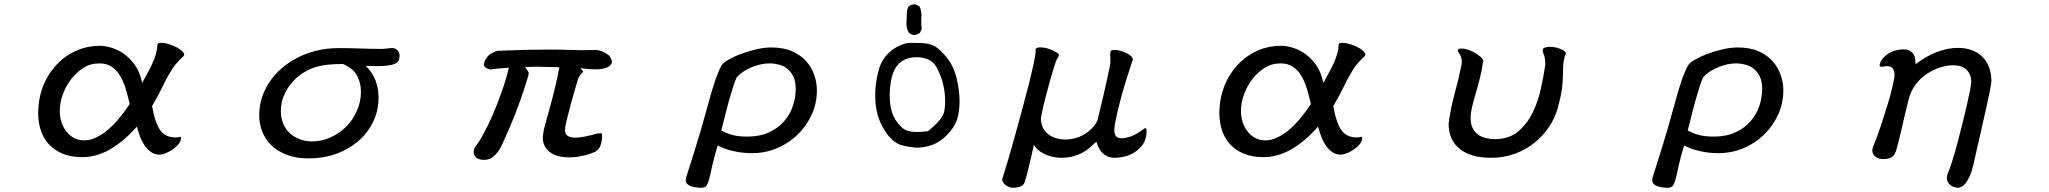

<svg xmlns="http://www.w3.org/2000/svg" viewBox="-20 -700 9540 894"><path d="M444.3 -486.8Q388.7 -486.8 339.4 -465.8Q264.2 -433.6 216.3 -365.2Q168 -296.4 159.7 -209.5Q157.7 -190.9 157.7 -173.8Q157.7 -141.6 164.6 -112.8Q177.2 -58.6 212.4 -23.4Q235.4 -0.5 267.1 13.7Q307.6 31.7 362.3 31.7Q428.7 31.7 491.2 -3.9Q553.7 -39.6 611.8 -104.5L617.2 -110.4Q622.6 -91.8 626.2 -80.6Q629.9 -69.3 634.3 -58.1Q643.6 -36.1 656.2 -18.6Q668.9 -1.5 685.3 9.3Q701.7 20 722.7 20Q742.7 20 771 3.9Q797.9 -11.2 813 -31.2Q822.8 -44.4 822.8 -56.6Q822.8 -62 820.3 -63Q819.8 -63 818.4 -63Q816.9 -63 811 -61.5Q805.2 -60.1 796.9 -60.1Q750.5 -60.1 726.3 -93.5Q702.1 -127 688 -206.1Q716.8 -253.9 738.8 -300.3Q760.7 -346.7 789.1 -389.2Q791.5 -393.1 796.9 -399.2Q802.2 -405.3 808.1 -412.1Q821.3 -427.2 832 -436Q837.9 -440.9 837.9 -445.8Q837.9 -452.1 828.6 -461.4Q824.7 -465.3 819.8 -469.2Q806.6 -478.5 788.6 -486.3Q754.4 -500.5 731 -500.5Q718.8 -500.5 715.3 -496.6L713.4 -493.7Q712.4 -470.7 706.1 -448.2Q694.3 -409.2 668.5 -362.8Q657.2 -342.8 642.1 -314L639.2 -325.2Q628.9 -368.2 606.9 -398.9Q574.7 -443.4 529.3 -465.8Q515.1 -473.1 500 -477.5Q470.2 -486.8 444.3 -486.8ZM372.1 -46.4Q329.1 -46.4 298.8 -76.7Q276.9 -98.6 266.1 -130.9Q258.3 -155.8 258.3 -184.6Q258.3 -219.7 271.7 -258.3Q285.2 -296.9 309.6 -329.3Q334 -361.8 367.4 -383.3Q400.9 -404.8 442.4 -404.8Q477.1 -404.8 500 -389.2Q522.9 -374 538.3 -348.6Q553.7 -323.2 564.5 -289.6Q574.7 -255.9 584 -215.8Q542.5 -153.8 505.4 -116.7Q466.8 -78.1 427.2 -59.6Q399.4 -46.4 372.1 -46.4Z M1682.1 -393.6Q1715.3 -392.1 1735.4 -392.1Q1793 -392.1 1816.9 -402.3Q1831.5 -408.7 1836.4 -418.5Q1840.3 -427.2 1840.3 -438.5Q1840.3 -440.9 1840.3 -442.9V-443.4Q1840.3 -452.1 1836.4 -458Q1832.5 -464.8 1827.4 -468.8Q1822.3 -472.7 1817.6 -474.4Q1813 -476.1 1811.5 -476.1Q1794.4 -476.1 1785.2 -474.6Q1770 -472.2 1752.2 -472.2Q1734.4 -472.2 1710.4 -472.7Q1686.5 -473.1 1660.6 -474.1Q1608.9 -476.1 1557.6 -476.1Q1441.4 -476.1 1346.7 -421.4Q1306.2 -397.9 1274.4 -366.2Q1237.3 -329.1 1214.8 -283.2Q1187 -226.6 1187 -162.1Q1187 -125 1200.4 -89.1Q1213.9 -53.2 1241.9 -25.1Q1270 2.9 1313.7 20.3Q1357.4 37.6 1418 37.6Q1485.4 37.6 1544.4 16.6Q1615.7 -9.3 1664.6 -58.1Q1696.8 -90.3 1717.3 -132.3Q1742.7 -184.6 1742.7 -247.1Q1742.7 -287.1 1729 -324.2Q1714.8 -360.8 1690.4 -385.7ZM1641.1 -182.6Q1612.3 -118.7 1556.2 -80.6Q1537.6 -68.4 1517.6 -59.6Q1476.6 -41.5 1432.6 -41.5Q1402.3 -41.5 1376 -51.8Q1320.8 -72.3 1298.8 -124Q1287.6 -150.4 1287.6 -182.6Q1287.6 -227.5 1307.1 -266.6Q1335.9 -324.2 1391.1 -360.4Q1408.7 -371.6 1428.2 -379.9Q1461.4 -394 1508.3 -398.9Q1538.1 -401.9 1576.2 -401.9H1577.1Q1625.5 -381.3 1643.1 -346.7Q1651.9 -329.6 1656.2 -311.5Q1660.6 -293.5 1660.6 -271.5Q1660.6 -249.5 1655.8 -226.6Q1650.9 -203.6 1641.1 -182.6Z M2528.3 -469.2Q2427.7 -469.2 2298.8 -463.4Q2290 -463.4 2268.6 -451.7Q2248 -440.4 2235.8 -413.1Q2235.8 -409.2 2234.9 -405.8Q2233.9 -402.3 2233.6 -401.1Q2233.4 -399.9 2233.4 -399.4Q2233.4 -391.6 2241.2 -385.3Q2247.1 -380.4 2262.2 -376.5Q2278.3 -378.4 2295.7 -380.4Q2313 -382.3 2349.1 -384.8Q2338.4 -335.9 2318.8 -280.8Q2277.8 -161.6 2231.4 -77.1Q2208 -34.2 2190.4 -13.2Q2185.5 -1.5 2185.5 9.3Q2185.5 22 2195.3 31.7Q2208 44.4 2233.4 44.4Q2255.4 44.4 2271.5 33.2Q2301.8 11.2 2319.8 -31.2Q2328.1 -50.8 2335 -65.4Q2355.5 -110.4 2375 -159.2Q2407.7 -242.2 2432.6 -323.2Q2441.9 -352.1 2441.9 -358.4Q2441.9 -362.3 2440.4 -365.2Q2437.5 -370.6 2424.8 -388.2H2433.6Q2444.3 -388.2 2452.6 -388.7Q2466.8 -389.2 2475.3 -389.2Q2483.9 -389.2 2484.9 -389.2Q2485.8 -389.2 2486.6 -389.2Q2487.3 -389.2 2488 -389.2Q2488.8 -389.2 2489.7 -389.2Q2490.7 -389.2 2491.7 -389.2Q2492.7 -389.2 2493.9 -389.2Q2495.1 -389.2 2496.1 -388.9Q2497.1 -388.7 2498 -388.7Q2500.5 -388.7 2504.9 -388.7Q2515.6 -388.2 2529.8 -388.2Q2543.9 -388.2 2553.7 -387.7Q2570.3 -387.2 2579.1 -387.2H2584.5Q2567.9 -297.9 2541.5 -203.6Q2518.6 -122.6 2512.2 -95.7Q2510.3 -85.4 2509.3 -76.7L2507.3 -59.6Q2507.3 -18.6 2538.6 6.8Q2569.8 32.7 2631.8 32.7Q2659.7 32.7 2691.4 25.9Q2723.1 19 2751 6.8Q2770 -3.9 2776.9 -24.7Q2783.7 -45.4 2783.7 -69.3Q2783.7 -79.6 2781.2 -79.6Q2780.8 -79.6 2776.9 -79.1Q2772.9 -78.6 2763.2 -78.6Q2692.9 -59.1 2659.2 -59.1Q2639.6 -59.1 2626 -65.9Q2610.8 -73.2 2610.8 -95.7Q2610.8 -107.9 2618.2 -139.2Q2636.7 -215.8 2670.4 -329.1Q2671.9 -335 2674.8 -339.4Q2680.2 -349.1 2685.1 -354.5Q2691.9 -362.8 2695.3 -366.7Q2694.3 -369.6 2689.9 -374L2682.1 -382.8L2693.8 -381.3Q2728.5 -377 2748.8 -377Q2769 -377 2782.2 -378.9Q2810.1 -384.3 2820.8 -395Q2829.1 -402.8 2829.1 -411.6Q2829.1 -420.9 2823.2 -431.2Q2819.8 -437 2818.6 -438.2Q2817.4 -439.5 2816.7 -440.4Q2815.9 -441.4 2815.2 -442.1Q2814.5 -442.9 2813.5 -443.4Q2804.7 -450.7 2793.2 -456.3Q2781.7 -461.9 2772 -464.6Q2762.2 -467.3 2755.9 -467.3Q2743.2 -467.3 2723.6 -466.8Q2704.1 -466.3 2683.1 -466.3Q2662.1 -466.3 2624.5 -467.8Q2586.9 -469.2 2528.3 -469.2Z M3174.3 127.9Q3172.9 133.8 3172.9 139.2Q3172.9 155.3 3190.4 164.1Q3210.9 174.3 3246.1 174.3Q3260.7 174.3 3268.1 166.3Q3275.4 158.2 3281.5 135.7Q3287.6 113.3 3295.4 75.7Q3303.2 38.1 3321.8 -22.9L3326.2 -20.5Q3355 -5.4 3396.5 3.9Q3438 13.2 3481.4 13.2Q3573.2 13.2 3650.4 -38.1Q3675.8 -55.2 3697.8 -77.1Q3737.3 -116.7 3760.5 -168.7Q3783.7 -220.7 3783.7 -280.3Q3783.7 -314.9 3771.5 -350.1Q3759.8 -385.3 3734.6 -414.1Q3709.5 -442.9 3669.2 -460.9Q3628.9 -479 3571.3 -479Q3536.6 -479 3499 -469.7Q3443.8 -456.5 3399.9 -436.5Q3386.2 -430.2 3371.6 -421.9Q3353.5 -411.6 3349.1 -405.8L3348.6 -404.8Q3346.2 -403.8 3344.2 -401.4Q3334.5 -391.6 3313 -333.5Q3294.9 -282.2 3277.8 -216.8Q3239.7 -77.6 3212.9 5.9Q3186 89.4 3174.3 127.9ZM3484.4 -388.7Q3524.9 -404.8 3564.5 -404.8Q3585.4 -404.8 3607.9 -398.9Q3653.8 -386.2 3674.3 -342.8Q3685.1 -320.3 3685.1 -287.1Q3685.1 -246.6 3671.9 -206.5Q3658.2 -166.5 3630.4 -134.8Q3602.5 -103 3560.1 -83.5Q3517.6 -64 3460.9 -64Q3419.4 -64 3392.6 -71Q3365.7 -78.1 3341.8 -90.8L3338.4 -92.3Q3348.1 -128.9 3354.7 -156Q3361.3 -183.1 3366 -200.4Q3370.6 -217.8 3375 -233.9Q3384.3 -267.1 3393.3 -294.9Q3402.3 -322.8 3410.2 -340.3Q3439.5 -371.6 3484.4 -388.7Z M4447.8 -230.5Q4447.8 -277.3 4435.1 -332Q4420.9 -393.6 4385.5 -435.8Q4350.1 -478 4325.2 -488.3Q4300.8 -498.5 4273.4 -499.5Q4246.1 -500.5 4220.2 -500.5Q4194.3 -500.5 4161.6 -484.4Q4128.9 -468.3 4104.5 -438.7Q4080.1 -409.2 4070.8 -371.6Q4055.2 -311.5 4055.2 -260.3Q4055.2 -239.7 4057.1 -217.3Q4063 -150.9 4098.1 -94.7Q4128.4 -45.9 4163.6 -29.3Q4172.4 -25.4 4181.6 -22.9Q4215.3 -14.2 4252 -12.2Q4291 -14.2 4323.7 -26.4Q4357.9 -39.1 4389.4 -71.5Q4420.9 -104 4433.3 -135Q4445.8 -166 4447.8 -217.8Q4447.8 -224.1 4447.8 -230.5ZM4251 -85.4Q4204.1 -85.4 4183.6 -103Q4154.8 -127.9 4140.6 -158.7Q4122.6 -197.8 4122.6 -255.9Q4122.6 -287.6 4128.4 -321.8Q4143.1 -410.2 4208.5 -428.2Q4226.6 -433.6 4248.8 -433.6Q4271 -433.6 4291.5 -426.8Q4324.2 -417 4340.8 -386.7Q4376.5 -322.3 4380.4 -245.1Q4380.9 -236.8 4380.9 -229Q4380.9 -200.7 4375.5 -176.8Q4368.2 -145 4301.8 -89.4Q4272.9 -85.4 4251 -85.4ZM4272 -564.5Q4269.5 -582 4269.5 -596.4Q4269.5 -610.8 4270 -617.9Q4270.5 -625 4270.5 -628.4Q4270.5 -631.8 4270.3 -636.5Q4270 -641.1 4268.6 -647.5Q4266.6 -659.7 4261.2 -670.4L4243.2 -679.2Q4240.7 -679.7 4238.3 -679.7Q4222.7 -679.7 4211.9 -670.9Q4203.6 -660.2 4202.6 -640.1Q4200.7 -597.7 4200.7 -589.4Q4200.7 -565.4 4212.4 -546.9Q4222.7 -538.6 4236.3 -536.6Q4245.6 -538.1 4252.2 -541Q4258.8 -543.9 4263.2 -546.9Z M5149.4 -445.8 5150.4 -413.6Q5150.4 -402.3 5147.9 -392.6Q5133.3 -321.3 5118.7 -259.3L5089.8 -138.2Q5076.7 -113.3 5058.1 -96.4Q5039.6 -79.6 5019.5 -69.3Q4991.7 -55.2 4959.5 -51.3Q4950.7 -50.3 4940.9 -50.3Q4921.4 -50.3 4900.4 -55.7Q4856.4 -67.9 4836.9 -104Q4826.7 -123 4826.7 -149.4V-149.9Q4834.5 -192.9 4841.8 -221.7Q4849.6 -252 4861.8 -296.9Q4865.7 -314 4879.4 -359.4L4888.7 -390.1Q4896.5 -415 4900.4 -422.9Q4902.3 -426.8 4905.3 -431.2Q4910.6 -439.9 4910.6 -445.3L4907.7 -449.7Q4901.4 -456.5 4884.8 -463.9Q4873 -469.7 4856.9 -474.6Q4840.8 -479.5 4823.7 -479.5Q4805.7 -479.5 4801.3 -469.7Q4801.3 -467.8 4801.8 -466.3Q4802.2 -463.4 4802.2 -460Q4802.2 -434.6 4769 -302.2Q4754.4 -244.1 4736.3 -178.2L4701.7 -52.2Q4675.3 43 4648.9 126.5Q4646.5 132.3 4646.5 136.7Q4646.5 142.1 4649.4 147Q4654.8 156.2 4663.3 162.6Q4671.9 168.9 4680.9 171.6Q4689.9 174.3 4693.4 174.3Q4743.7 174.3 4750.5 148.9Q4763.2 112.3 4783.2 23.4L4791.5 -15.6L4793.5 -25.4L4799.3 -17.1L4809.1 -5.9Q4817.9 2.4 4826.7 7.8Q4857.9 27.3 4891.6 32.2Q4907.7 34.7 4918.9 34.7Q4950.7 34.7 4975.6 28.1Q5000.5 21.5 5020 11Q5039.6 0.5 5053.7 -12.2Q5068.4 -24.9 5085 -40L5087.4 -33.7Q5090.8 -22 5097.2 -9.8Q5109.9 16.1 5137.2 28.3Q5151.4 34.7 5171.9 34.7Q5188 34.7 5213.4 29.5Q5238.8 24.4 5261.7 9.8Q5285.2 -4.4 5302.2 -28.8Q5318.8 -53.2 5318.8 -91.8Q5318.8 -100.1 5316.4 -102.5L5314.9 -103Q5314.5 -103 5313 -103Q5308.6 -103 5302.7 -97.2Q5266.6 -71.3 5242.9 -63.7Q5219.2 -56.2 5202.6 -56.2Q5182.1 -56.2 5174.8 -67.9Q5168.5 -79.1 5168.5 -93.5Q5168.5 -107.9 5173.3 -132.3Q5190.4 -217.3 5219.7 -314Q5242.2 -386.2 5249.5 -407.2Q5250 -412.6 5253.4 -418Q5254.9 -419.9 5254.9 -421.9Q5254.9 -423.8 5254.4 -425.3Q5253.4 -437 5231 -449.7Q5209.5 -461.9 5183.1 -466.3Q5175.8 -467.8 5172.1 -467.8Q5168.5 -467.8 5166 -467.3Q5160.6 -467.3 5154.8 -465.3Q5151.4 -464.4 5150.4 -458.5Q5149.4 -452.6 5149.4 -445.8Z M5944.3 -486.8Q5888.7 -486.8 5839.4 -465.8Q5764.2 -433.6 5716.3 -365.2Q5668 -296.4 5659.7 -209.5Q5657.7 -190.9 5657.7 -173.8Q5657.7 -141.6 5664.6 -112.8Q5677.2 -58.6 5712.4 -23.4Q5735.4 -0.5 5767.1 13.7Q5807.6 31.7 5862.3 31.7Q5928.7 31.7 5991.2 -3.9Q6053.7 -39.6 6111.8 -104.5L6117.2 -110.4Q6122.6 -91.8 6126.2 -80.6Q6129.9 -69.3 6134.3 -58.1Q6143.6 -36.1 6156.2 -18.6Q6168.9 -1.5 6185.3 9.3Q6201.7 20 6222.7 20Q6242.7 20 6271 3.9Q6297.9 -11.2 6313 -31.2Q6322.8 -44.4 6322.8 -56.6Q6322.8 -62 6320.3 -63Q6319.8 -63 6318.4 -63Q6316.9 -63 6311 -61.5Q6305.2 -60.1 6296.9 -60.1Q6250.5 -60.1 6226.3 -93.5Q6202.1 -127 6188 -206.1Q6216.8 -253.9 6238.8 -300.3Q6260.7 -346.7 6289.1 -389.2Q6291.5 -393.1 6296.9 -399.2Q6302.2 -405.3 6308.1 -412.1Q6321.3 -427.2 6332 -436Q6337.9 -440.9 6337.9 -445.8Q6337.9 -452.1 6328.6 -461.4Q6324.7 -465.3 6319.8 -469.2Q6306.6 -478.5 6288.6 -486.3Q6254.4 -500.5 6231 -500.5Q6218.8 -500.5 6215.3 -496.6L6213.4 -493.7Q6212.4 -470.7 6206.1 -448.2Q6194.3 -409.2 6168.5 -362.8Q6157.2 -342.8 6142.1 -314L6139.2 -325.2Q6128.9 -368.2 6106.9 -398.9Q6074.7 -443.4 6029.3 -465.8Q6015.1 -473.1 6000 -477.5Q5970.2 -486.8 5944.3 -486.8ZM5872.1 -46.4Q5829.1 -46.4 5798.8 -76.7Q5776.9 -98.6 5766.1 -130.9Q5758.3 -155.8 5758.3 -184.6Q5758.3 -219.7 5771.7 -258.3Q5785.2 -296.9 5809.6 -329.3Q5834 -361.8 5867.4 -383.3Q5900.9 -404.8 5942.4 -404.8Q5977.1 -404.8 6000 -389.2Q6022.9 -374 6038.3 -348.6Q6053.7 -323.2 6064.5 -289.6Q6074.7 -255.9 6084 -215.8Q6042.5 -153.8 6005.4 -116.7Q5966.8 -78.1 5927.2 -59.6Q5899.4 -46.4 5872.1 -46.4Z M7271 -451.2Q7271 -459.5 7256.3 -467.3Q7237.8 -477.1 7215.3 -480.5Q7206.1 -481.9 7195.8 -481.9Q7185.5 -481.9 7177.2 -479.7Q7168.9 -477.5 7166 -474.6Q7163.1 -471.7 7163.1 -466.8Q7163.1 -464.8 7163.8 -460.4Q7164.6 -456.1 7166.3 -451.4Q7168 -446.8 7170.4 -440.4Q7175.3 -423.8 7175.3 -398.4V-397.9Q7167.5 -345.7 7154.3 -285.4Q7141.1 -225.1 7115.2 -173.3Q7089.4 -121.1 7047.4 -86.7Q7005.4 -52.2 6940.4 -52.2Q6919.4 -52.2 6899.2 -56.9Q6878.9 -61.5 6863.3 -72.8Q6847.2 -84 6837.4 -103Q6827.6 -122.1 6827.6 -151.4Q6827.6 -174.3 6834.5 -202.9Q6841.3 -231.4 6851.1 -264.2Q6860.8 -296.9 6870.1 -333.5Q6879.4 -370.1 6885.3 -410.6Q6886.7 -413.1 6886.7 -415.5Q6886.7 -423.8 6874 -435.1Q6856 -451.2 6831.1 -462.4Q6804.2 -474.1 6783.2 -474.1Q6774.4 -474.1 6770.5 -470.2Q6767.6 -467.8 6767.1 -463.4Q6774.4 -452.6 6780.3 -441.4Q6786.6 -428.7 6786.6 -405.3V-404.8Q6771 -328.1 6752.4 -260.7Q6733.9 -193.4 6725.1 -123.5Q6725.1 -48.8 6776.4 -7.1Q6827.6 34.7 6921.9 34.7Q6983.4 34.7 7034.9 15.4Q7086.4 -3.9 7126 -36.1Q7165.5 -68.4 7193.1 -109.9Q7220.7 -151.4 7232.9 -196.3Q7252.4 -265.6 7255.4 -311Q7258.3 -356.4 7258.3 -386.7Q7258.3 -400.9 7262.2 -421.4Q7266.1 -441.9 7271 -450.7Q7271 -451.2 7271 -451.2Z M7674.3 127.9Q7672.9 133.8 7672.9 139.2Q7672.9 155.3 7690.4 164.1Q7710.9 174.3 7746.1 174.3Q7760.7 174.3 7768.1 166.3Q7775.4 158.2 7781.5 135.7Q7787.6 113.3 7795.4 75.7Q7803.2 38.1 7821.8 -22.9L7826.2 -20.5Q7855 -5.4 7896.5 3.9Q7938 13.2 7981.4 13.2Q8073.2 13.2 8150.4 -38.1Q8175.8 -55.2 8197.8 -77.1Q8237.3 -116.7 8260.5 -168.7Q8283.7 -220.7 8283.7 -280.3Q8283.7 -314.9 8271.5 -350.1Q8259.8 -385.3 8234.6 -414.1Q8209.5 -442.9 8169.2 -460.9Q8128.9 -479 8071.3 -479Q8036.6 -479 7999 -469.7Q7943.8 -456.5 7899.9 -436.5Q7886.2 -430.2 7871.6 -421.9Q7853.5 -411.6 7849.1 -405.8L7848.6 -404.8Q7846.2 -403.8 7844.2 -401.4Q7834.5 -391.6 7813 -333.5Q7794.9 -282.2 7777.8 -216.8Q7739.7 -77.6 7712.9 5.9Q7686 89.4 7674.3 127.9ZM7984.4 -388.7Q8024.9 -404.8 8064.5 -404.8Q8085.4 -404.8 8107.9 -398.9Q8153.8 -386.2 8174.3 -342.8Q8185.1 -320.3 8185.1 -287.1Q8185.1 -246.6 8171.9 -206.5Q8158.2 -166.5 8130.4 -134.8Q8102.5 -103 8060.1 -83.5Q8017.6 -64 7960.9 -64Q7919.4 -64 7892.6 -71Q7865.7 -78.1 7841.8 -90.8L7838.4 -92.3Q7848.1 -128.9 7854.7 -156Q7861.3 -183.1 7866 -200.4Q7870.6 -217.8 7875 -233.9Q7884.3 -267.1 7893.3 -294.9Q7902.3 -322.8 7910.2 -340.3Q7939.5 -371.6 7984.4 -388.7Z M9072.3 -396Q9118.2 -396 9138.4 -373.5Q9158.7 -351.1 9158.7 -318.4Q9158.7 -300.8 9137.7 -208.5Q9116.2 -116.2 9093.3 -29.8Q9066.9 66.9 9050.8 103.5Q9044.9 118.2 9044.9 128.9Q9044.9 133.3 9045.9 136.7Q9048.8 149.9 9057.4 158.4Q9065.9 167 9076.7 170.4Q9087.4 174.3 9095 174.3Q9102.5 174.3 9111.8 170.4Q9121.1 166.5 9130.9 154.8Q9140.6 143.1 9150.1 123Q9159.7 103 9167.5 71.3Q9206.5 -98.6 9228.5 -197.5Q9250.5 -296.4 9252.4 -321.3Q9252.4 -381.3 9222.7 -421.4Q9198.7 -453.1 9158.7 -467.3Q9129.9 -477.1 9097.7 -477.1Q9048.8 -477.1 9000 -458.3Q8951.2 -439.5 8905.8 -405.8L8898.9 -400.4V-409.2Q8898.9 -440.4 8884 -455.3Q8869.1 -470.2 8843.8 -470.2Q8827.6 -470.2 8809.6 -465.8Q8791.5 -461.9 8776.9 -453.1Q8759.8 -442.9 8747.6 -429.2Q8735.8 -416 8731.9 -397Q8731.9 -392.1 8733.9 -391.1Q8737.3 -389.2 8742.4 -389.2Q8747.6 -389.2 8752 -390.1Q8759.3 -392.1 8766.4 -392.1Q8773.4 -392.1 8779.8 -390.1Q8789.1 -387.2 8793.5 -380.4Q8801.3 -369.6 8801.3 -354Q8801.3 -339.4 8797.4 -322.3Q8793.5 -305.7 8790.5 -292Q8784.7 -263.7 8771.5 -220.9Q8758.3 -178.2 8744.6 -135.7Q8731 -93.3 8721.2 -67.4Q8705.1 -24.9 8701.4 -15.9Q8697.8 -6.8 8697.8 0.5Q8697.8 22 8720.7 34.7Q8731.4 40.5 8748 40.5Q8769.5 40.5 8780.8 35.6Q8792 30.8 8798.3 23.2Q8804.7 15.6 8806.9 6.6Q8809.1 -2.4 8812 -10.3Q8818.8 -33.2 8831.1 -86.4Q8849.1 -165 8867.7 -239.3Q8877.9 -278.3 8900.9 -308.1Q8923.8 -337.4 8953.1 -356.7Q8982.4 -376 9013.9 -386Q9045.4 -396 9072.3 -396Z"/></svg>

Font: Bakudai
Style: Light
Weight: 300
Version: Version 1.48